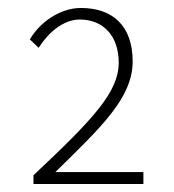

<svg xmlns="http://www.w3.org/2000/svg" viewBox="-20 -913 437 482"><path d="M64 -451H340V-481H119C234 -594 313 -667 313 -759C313 -849 262 -893 183 -893C130 -893 79 -856 55 -814L77 -793C101 -831 139 -864 180 -864C240 -864 278 -822 278 -756C278 -682 215 -615 64 -473Z"/></svg>

Font: Kinto Sans Thin
Style: Regular
Weight: 100
Designer: Authors: Ryoko NISHIZUKA  (kana & ideographs); Paul D. Hunt (Latin, Greek & Cyrillic); Wenlong ZHANG  (bopomofo); Sandol
Foundry: Adobe Systems Incorporated, ookami Inc.
Version: Version 0.001